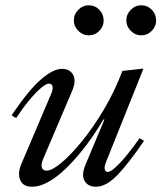

<svg xmlns="http://www.w3.org/2000/svg" viewBox="-20 -700 612 728"><path d="M101 8Q68 8 57 -16.5Q46 -41 60 -76L174 -344Q182 -363 179 -373Q176 -383 165 -383Q155 -383 135 -366Q115 -349 90.5 -319.5Q66 -290 41 -252L24 -263Q89 -359 135.5 -399Q182 -439 215 -439Q245 -439 257.5 -416Q270 -393 253 -354L144 -98Q135 -78 138.5 -65.5Q142 -53 157 -53Q177 -53 212.5 -82.5Q248 -112 290.5 -164Q333 -216 374 -285Q415 -354 444 -431L524 -440L383 -88Q374 -66 377.5 -57Q381 -48 388 -48Q399 -48 420 -67.5Q441 -87 465 -117Q489 -147 509 -176L526 -166Q466 -78 424 -35Q382 8 344 8Q313 8 300.5 -14.5Q288 -37 304 -75L376 -247H372Q357 -221 334.5 -187.5Q312 -154 284 -120Q256 -86 225.5 -57Q195 -28 163 -10Q131 8 101 8ZM316 -566Q294 -566 277 -583Q260 -600 260 -622Q260 -646 277 -663Q294 -680 316 -680Q340 -680 356.5 -663Q373 -646 373 -622Q373 -600 356.5 -583Q340 -566 316 -566ZM515 -566Q493 -566 476 -583Q459 -600 459 -622Q459 -646 476 -663Q493 -680 515 -680Q539 -680 555.5 -663Q572 -646 572 -622Q572 -600 555.5 -583Q539 -566 515 -566Z"/></svg>

Font: Ibarra Real Nova Medium
Style: Italic
Weight: 500
Italic angle: -22°
Designer: Jose Maria Ribagorda & Octavio Pardo
Foundry: Octavio Pardo
Version: Version 2.000